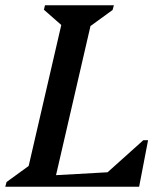

<svg xmlns="http://www.w3.org/2000/svg" viewBox="-46 -710 637 730"><path d="M-26 0 -21 -18 63 -79 187 -615 121 -673 125 -690H387L382 -672L298 -611L167 -44L363 -55L499 -177H517L483 0Z"/></svg>

Font: Platypi
Style: Italic
Weight: 400
Italic angle: -13°
Designer: David Sargent
Foundry: Bolt Cutter Type
Version: Version 1.200; ttfautohint (v1.8.4.7-5d5b)